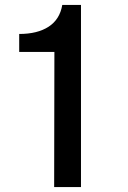

<svg xmlns="http://www.w3.org/2000/svg" viewBox="-20 -760 521 780"><path d="M200 0 201 -549H58V-622Q132 -622 177.5 -651.5Q223 -681 233 -740H309V0Z"/></svg>

Font: Shippori Antique
Style: Regular
Weight: 400
Designer: FONTDASU
Foundry: FONTDASU / Google Inc. / but / Adobe
Version: Version 2.001